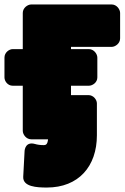

<svg xmlns="http://www.w3.org/2000/svg" viewBox="-46 -586 558 860"><path d="M454 -376C470 -376 492 -391 492 -414V-528C492 -544 477 -566 454 -566H94C78 -566 56 -551 56 -528V0C56 16 71 38 94 38H235C251 38 272 23 272 0V-376ZM352 -202C368 -202 390 -216 390 -239V-328C390 -344 375 -366 352 -366H11C-5 -366 -26 -351 -26 -328V-239C-26 -223 -12 -202 11 -202ZM164 254C306 254 388 159 388 20V-123C388 -139 373 -160 350 -160H208C192 -160 170 -146 170 -123V20C170 61 161 64 149 64C134 64 121 62 111 59C69 47 64 84 64 93L58 206C56 251 120 254 164 254Z"/></svg>

Font: Asimov Print
Style: E
Weight: 500
Designer: Google
Version: Version 2.000980; 2014